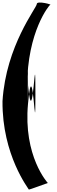

<svg xmlns="http://www.w3.org/2000/svg" viewBox="-25 -1053 455 1534"><path d="M357 409C357 409 159 196 199 -226C239 -674 258 164 258 -299C258 -787 239 51 199 -371C195 -819 192 55 192 -362C192 -804 371 -1014 375 -1014C403 -1014 269 -1051 269 -1021C269 -991 23 -690 -5 -245C-9 187 205 456 205 461C205 466 353 409 357 409Z"/></svg>

Font: PlasticEraser
Style: Regular
Weight: 400
Foundry: Cannot Into Space Fonts
Version: Version 0.43